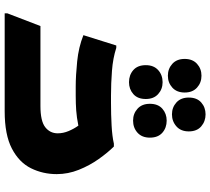

<svg xmlns="http://www.w3.org/2000/svg" viewBox="-58 -818 877 800"><g transform="rotate(90 380.0 -418.5)"><path d="M36 -11 89 -149H422Q485 -149 510.5 -169Q536 -189 536 -221Q536 -244 526.5 -266.5Q517 -289 504 -307Q469 -300 440.5 -298Q412 -296 380 -296H341Q296 -296 236.5 -302Q177 -308 127 -328L170 -465H180Q223 -451 275.5 -447Q328 -443 378 -443H410Q458 -443 503.5 -445.5Q549 -448 579 -455H591Q616 -430 643 -392Q670 -354 688 -309Q706 -264 706 -217Q706 -159 681.5 -109.5Q657 -60 599.5 -30Q542 0 444 0H36ZM387 -767Q387 -801 407.5 -819Q428 -837 457 -837Q486 -837 507 -819Q528 -801 528 -767Q528 -734 507 -715.5Q486 -697 457 -697Q428 -697 407.5 -715.5Q387 -734 387 -767ZM226 -750Q226 -783 246.5 -801.5Q267 -820 296 -820Q325 -820 345.5 -801.5Q366 -783 366 -750Q366 -717 345.5 -698.5Q325 -680 296 -680Q267 -680 246.5 -698.5Q226 -717 226 -750ZM413 -605Q413 -639 433.5 -657Q454 -675 483 -675Q513 -675 533.5 -657Q554 -639 554 -605Q554 -572 533.5 -553.5Q513 -535 483 -535Q454 -535 433.5 -553.5Q413 -572 413 -605ZM252 -588Q252 -621 272.5 -639.5Q293 -658 323 -658Q352 -658 372.5 -639.5Q393 -621 393 -588Q393 -554 372.5 -536Q352 -518 323 -518Q293 -518 272.5 -536Q252 -554 252 -588Z"/></g></svg>

Font: Kufam
Style: Bold Italic
Weight: 700
Italic angle: -11°
Designer: Artur Schmal
Foundry: Original Type
Version: Version 1.301; ttfautohint (v1.8.3)